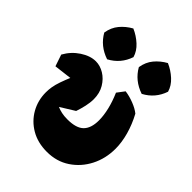

<svg xmlns="http://www.w3.org/2000/svg" viewBox="-226 -875 1009 1009"><g transform="rotate(45 278.5 -370.0)"><path d="M303 20Q235 20 184.5 -9.5Q134 -39 106 -88.5Q78 -138 78 -198Q78 -218 81.5 -239Q85 -260 94.5 -287.5Q104 -315 120.5 -354Q137 -393 163 -449L156 -347L17 -330L-5 -395Q21 -442 64.5 -470.5Q108 -499 149 -499Q181 -499 211.5 -480.5Q242 -462 262 -428.5Q282 -395 282 -350Q282 -325 275.5 -296Q269 -267 260 -241L181 -192Q197 -185 215.5 -181Q234 -177 259 -177Q324 -177 352 -205Q380 -233 380 -291Q380 -326 370 -368.5Q360 -411 340 -457L371 -498Q402 -494 435.5 -481Q469 -468 490 -451Q518 -399 532.5 -346.5Q547 -294 547 -247Q547 -174 516 -113.5Q485 -53 430 -16.5Q375 20 303 20ZM440 -548Q366 -573 330 -637Q337 -680 362 -710Q387 -740 423 -760Q460 -744 490 -716.5Q520 -689 530 -654Q506 -583 440 -548ZM183 -548Q109 -573 73 -637Q80 -680 105 -710Q130 -740 166 -760Q203 -744 233 -716.5Q263 -689 273 -654Q249 -583 183 -548Z"/></g></svg>

Font: Eczar ExtraBold
Style: Regular
Weight: 800
Designer: Vaibhav Singh
Foundry: Rosetta Type Foundry
Version: Version 2.000